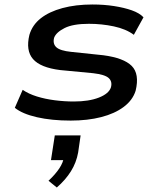

<svg xmlns="http://www.w3.org/2000/svg" viewBox="-20 -528 708 855"><path d="M295 9Q210 9 144.5 -6Q79 -21 46 -48L81 -128Q107 -110 144 -98.5Q181 -87 224 -81.5Q267 -76 308 -76Q376 -76 420.5 -93.5Q465 -111 474 -139Q481 -165 464 -180.5Q447 -196 395 -202L248 -216Q160 -227 127 -265Q94 -303 111 -373Q124 -417 161.5 -446.5Q199 -476 258 -492Q317 -508 392 -508Q443 -508 488 -501Q533 -494 567 -482Q601 -470 619 -451L576 -373Q541 -399 487 -410.5Q433 -422 376 -422Q305 -422 267.5 -403Q230 -384 221 -360Q214 -333 231 -317.5Q248 -302 297 -297L440 -282Q531 -270 566.5 -234.5Q602 -199 584 -124Q571 -82 531 -52Q491 -22 430.5 -6.5Q370 9 295 9ZM233 307 196 277Q226 249 244 222Q262 195 265 169L281 185H207L224 75H339L328 151Q320 196 296 234.5Q272 273 233 307Z"/></svg>

Font: Nunito Sans 7pt Expanded SemiBold
Style: Italic
Weight: 600
Width: 7
Italic angle: -9°
Designer: Vernon Adams
Foundry: Vernon Adams
Version: Version 3.101;gftools[0.9.27]